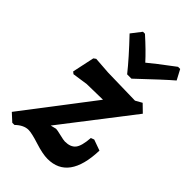

<svg xmlns="http://www.w3.org/2000/svg" viewBox="-239 -794 883 883"><g transform="rotate(45 202.5 -352.0)"><path d="M388 -714 414 -665Q375 -632 261 -524H233Q187 -582 108 -665L146 -714H159Q217 -662 254 -621Q283 -646 374 -714ZM376 -482 412 -447 151 -109 179 -116Q187 -116 213.5 -109.5Q240 -103 249 -103Q285 -103 301.5 -123Q318 -143 322 -199L338 -205L391 -186Q385 10 249 10Q217 10 165.5 -6.5Q114 -23 93 -23Q62 -23 31 7H17L-20 -27L237 -363L133 -361L58 -350L48 -358L71 -466L82 -474L165 -468L344 -464Z"/></g></svg>

Font: Alegreya Sans SC
Style: Bold Italic
Weight: 700
Italic angle: -7°
Designer: Juan Pablo del Peral
Foundry: Huerta Tipografica
Version: Version 2.007